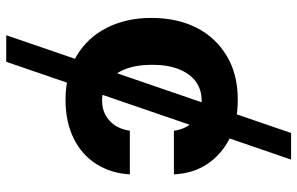

<svg xmlns="http://www.w3.org/2000/svg" viewBox="-192 -575 972 628"><g transform="rotate(90 294.0 -261.0)"><path d="M415 -727.1H502L182.1 204.6H95.2ZM306.6 10.7Q223.6 10.7 163.1 -25.4Q102.5 -61.5 70.8 -124.5Q38.6 -188 38.6 -270.5Q38.6 -354.5 70.8 -418Q102.5 -480.5 163.6 -517.1Q223.1 -552.7 306.2 -552.7Q378.9 -552.7 431.2 -526.9Q484.4 -500.5 516.1 -453.6Q547.4 -407.2 550.3 -343.8H407.7Q401.9 -384.3 376 -409.7Q349.6 -434.6 308.6 -434.6Q274.4 -434.6 247.6 -416Q221.7 -397.5 206.5 -360.4Q191.9 -324.2 191.9 -272.9Q191.9 -220.7 206.5 -184.1Q221.2 -147 247.1 -128.4Q273.9 -108.9 308.6 -108.9Q335.4 -108.9 355.5 -119.6Q376.5 -130.9 390.1 -150.9Q403.3 -171.4 407.7 -199.7H550.3Q546.9 -138.2 516.6 -90.3Q486.3 -42.5 433.1 -16.1Q378.4 10.7 306.6 10.7Z"/></g></svg>

Font: My Font
Style: Bold
Weight: 500
Designer: Rasmus Andersson
Foundry: rsms
Version: Version 0.001